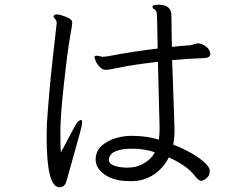

<svg xmlns="http://www.w3.org/2000/svg" viewBox="-20 -772 1040 811"><path d="M634 -129Q587 -144 541 -144Q444 -144 440 -99V-97Q440 -80 463 -72Q486 -64 519 -64Q552 -64 576 -76Q617 -95 634 -129ZM206 -703Q209 -711 219.5 -711Q230 -711 244 -706Q280 -695 284 -682Q285 -680 285 -673.5Q285 -667 274.5 -607.5Q264 -548 249.5 -413.5Q235 -279 235 -215.5Q235 -152 237 -128Q250 -151 276 -201.5Q302 -252 309.5 -258.5Q317 -265 322 -265Q327 -265 327 -257Q327 -249 324 -235Q321 -221 294.5 -127.5Q268 -34 262.5 -13Q257 8 248.5 13.5Q240 19 231 19Q177 19 177 -193L178 -248Q187 -385 203 -527Q219 -669 219.5 -674.5Q220 -680 217 -685.5Q214 -691 210 -695Q206 -699 206 -703ZM707 -518Q717 -248 717 -228V-209Q717 -196 712 -161Q794 -129 840 -89Q866 -67 866 -50.5Q866 -34 858 -25Q850 -16 841.5 -12Q833 -8 831 -8Q819 -8 804 -28Q770 -73 693 -107Q670 -62 631 -35.5Q592 -9 543 -7H528Q462 -7 423 -34Q384 -61 384 -98V-99Q385 -135 409.5 -156.5Q434 -178 467.5 -188Q501 -198 529 -198H541Q601 -198 651 -182Q654 -203 654 -223V-236L647 -511Q538 -498 489 -487.5Q440 -477 426.5 -477Q413 -477 401 -489.5Q389 -502 384 -515Q379 -528 379 -529Q379 -537 389 -537L413 -532L434 -534Q537 -554 646 -567Q644 -708 642 -718Q640 -728 632 -732.5Q624 -737 624 -744V-745Q625 -752 650 -752Q704 -752 704 -707Q704 -680 706 -574Q727 -576 746.5 -578Q766 -580 785 -581Q794 -583 802 -586Q810 -589 819 -589Q837 -586 851.5 -574.5Q866 -563 868 -546V-542Q868 -526 832 -526Q770 -524 707 -518Z"/></svg>

Font: LXGW Bright GB
Style: Regular
Weight: 400
Designer: Christian Thalmann (Catharsis Fonts)
Foundry: LXGW / Christian Thalmann (Catharsis Fonts) / Fontworks Inc.
Version: Version 5.510